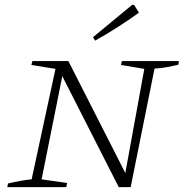

<svg xmlns="http://www.w3.org/2000/svg" viewBox="-20 -769 755 789"><path d="M481 -518H715L713 -503Q689 -498 668 -493.5Q647 -489 615 -487L517 0H468L236 -456L151 -32L256 -17L252 0H10L13 -15Q38 -21 62.5 -25.5Q87 -30 110 -32L208 -486L109 -502L113 -518H261L495 -58L573 -486L477 -502ZM371 -602 362 -616 523 -749H531L551 -717Q508 -686 463.5 -657.5Q419 -629 371 -602Z"/></svg>

Font: Piazzolla SC ExtraLight
Style: Italic
Weight: 200
Italic angle: -11.3°
Designer: Juan Pablo del Peral
Foundry: Huerta Tipografica
Version: Version 1.330